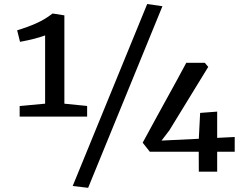

<svg xmlns="http://www.w3.org/2000/svg" viewBox="-20 -836 1200 935"><path d="M696.8 -816.4 771 -805.7 409.2 78.6 334 69.8ZM199.7 -331.1V-663.6Q152.8 -646 77.6 -632.3L63.5 -688.5Q113.8 -703.6 155.8 -722.2Q197.8 -740.7 235.8 -770H237.8L293.5 -761.2V-331.1L404.3 -319.8V-268.1H75.7V-319.8ZM740.7 -262.2Q871.6 -499.5 887.2 -530.3H977.1L994.1 -510.3L804.7 -201.2L766.6 -151.4L948.2 -160.2L954.6 -286.1L1037.6 -292.5V-164.6L1123 -168.9V-97.2H1037.6V0H948.2L947.8 -97.2H709.5L674.8 -141.1Z"/></svg>

Font: Merriweather
Style: Regular
Weight: 400
Designer: Eben Sorkin
Foundry: Eben Sorkin
Version: Version 1.584; ttfautohint (v1.6)